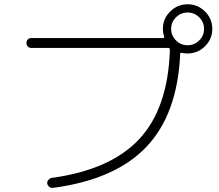

<svg xmlns="http://www.w3.org/2000/svg" viewBox="-20 -867 1040 911"><path d="M925.3 -784.7Q902.3 -807.6 870.1 -807.6Q837.9 -807.6 814.9 -784.7Q792 -761.7 792 -730Q792 -698.2 814.9 -675.3Q837.9 -652.3 870.1 -652.3Q902.3 -652.3 925.3 -675.3Q948.2 -698.2 948.2 -730Q948.2 -761.7 925.3 -784.7ZM127.9 -639.6Q118.2 -639.6 111.8 -646.5Q105.5 -653.3 105.5 -663.1Q105.5 -672.9 111.8 -679.7Q118.2 -686.5 127.9 -686.5H752.9Q760.7 -686.5 758.8 -694.3Q752.9 -710 752.9 -730.5Q752.9 -778.3 787.6 -812.5Q822.3 -846.7 870.1 -846.7Q918 -846.7 952.6 -812.5Q987.3 -778.3 987.3 -730Q987.3 -681.6 952.6 -647.5Q918 -613.3 870.1 -613.3Q856.4 -613.3 842.8 -616.2Q835 -618.2 835 -611.3Q822.3 -325.2 674.3 -169.9Q526.4 -14.6 231.4 24.4Q221.7 25.4 213.9 19.5Q206.1 13.7 204.1 3.9Q203.1 -4.9 208.5 -12.2Q213.9 -19.5 222.7 -22.5Q503.9 -60.5 640.6 -207Q777.3 -353.5 786.1 -630.9Q786.1 -639.6 778.3 -639.6Z"/></svg>

Font: Rounded Mgen+ 1m light
Style: Regular
Weight: 200
Designer: [Source Han Sans]
Ryoko NISHIZUKA  (kana & ideographs); Paul D. Hunt (Latin, Greek & Cyrillic); Wenlong ZHANG  (bopomofo
Version: Version 1.059.20150602